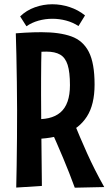

<svg xmlns="http://www.w3.org/2000/svg" viewBox="-20 -866 504 892"><path d="M131 -220.4 129.4 -313Q173.4 -310 206 -317.4Q238.6 -324.8 260.7 -343.7Q282.8 -362.6 293.9 -394.4Q305 -426.2 305 -470.4Q305 -530.8 294.3 -564.5Q283.6 -598.2 259.5 -612.2Q235.4 -626.2 195.4 -626.2Q176.4 -626.2 151.5 -624.1Q126.6 -622 99.4 -617.8L53.4 -711.2Q74.4 -712.8 95.2 -714.1Q116 -715.4 136 -715.9Q156 -716.4 173 -716.4Q257 -716.4 311.4 -696.9Q365.8 -677.4 392.6 -625Q419.4 -572.6 419.4 -473.4Q419.4 -380 383.7 -324.5Q348 -269 283.1 -244.7Q218.2 -220.4 131 -220.4ZM55.4 5.4Q56.4 -35.4 57.4 -95.8Q58.4 -156.2 58.9 -224.1Q59.4 -292 59.4 -354Q59.4 -417 58.3 -484.1Q57.2 -551.2 56.1 -611.4Q55 -671.6 53.4 -711.2L174.8 -702.4Q173.8 -679.2 173 -646.8Q172.2 -614.4 171.5 -577.1Q170.8 -539.8 170.9 -501Q171 -462.2 170.8 -424.8Q170.6 -387.4 171.2 -356Q171.2 -324.8 171.7 -280.4Q172.2 -236 172.7 -186.4Q173.2 -136.8 173.7 -89.1Q174.2 -41.4 174.6 -2.2ZM327.4 6Q302.4 -62.6 273.7 -130.9Q245 -199.2 212 -272.8L320.8 -303.4Q350.6 -229.8 384.6 -154Q418.6 -78.2 464.2 3ZM102.8 -744 73.6 -789.8Q102.6 -818 142 -832.1Q181.4 -846.2 223.2 -846.2Q263.8 -846.2 303.6 -833.1Q343.4 -820 375 -794.4L344.6 -745Q317.8 -762.4 286.7 -770.6Q255.6 -778.8 223.6 -778.8Q190.2 -778.8 159.1 -770.1Q128 -761.4 102.8 -744Z"/></svg>

Font: Truculenta
Style: Regular
Weight: 400
Designer: Ivan Castro, Eva Sanz & Omnibus-Type Team
Foundry: Omnibus-Type
Version: Version 1.002